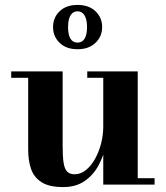

<svg xmlns="http://www.w3.org/2000/svg" viewBox="-20 -750 674 780"><path d="M236.5 10Q179.5 10 148.8 -9.8Q118 -29.5 106.2 -63.5Q94.5 -97.5 94.5 -141V-434H25.5V-460H234.5V-157Q234.5 -115 238.2 -89.8Q242 -64.5 252.5 -53.2Q263 -42 283 -42Q308 -42 329.2 -59.2Q350.5 -76.5 366.2 -104.8Q382 -133 390.8 -167.5Q399.5 -202 399.5 -236.5L418.5 -237Q418.5 -202 409.8 -159.2Q401 -116.5 380.2 -78Q359.5 -39.5 324.2 -14.8Q289 10 236.5 10ZM399.5 0V-434H334.5V-460H539.5V-26H608V0ZM295 -550Q249 -550 222.2 -576Q195.5 -602 195.5 -640Q195.5 -678.5 222.2 -704.2Q249 -730 295 -730Q341 -730 368 -704.2Q395 -678.5 395 -640Q395 -602 368 -576Q341 -550 295 -550ZM295 -577Q307.5 -577 316 -584Q324.5 -591 329 -605Q333.5 -619 333.5 -640Q333.5 -660.5 329 -674.8Q324.5 -689 316 -696.5Q307.5 -704 295 -704Q282.5 -704 274 -696.5Q265.5 -689 261 -674.8Q256.5 -660.5 256.5 -640Q256.5 -619 261 -605Q265.5 -591 274 -584Q282.5 -577 295 -577Z"/></svg>

Font: Bodoni Moda SC 9pt
Style: Bold
Weight: 700
Designer: Owen Earl
Foundry: indestructible type
Version: Version 2.005